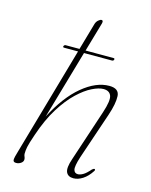

<svg xmlns="http://www.w3.org/2000/svg" viewBox="-112 -805 698 886"><g transform="rotate(15 237.0 -362.0)"><path d="M123 -569.5Q125.5 -576.5 132.5 -576.5H198L235 -705.5Q238.5 -717 247 -724.5Q255.5 -732 262 -732Q271.5 -732 267.5 -716.5L227 -576.5H360Q367.5 -576.5 365.5 -570Q363.5 -563.5 356.5 -563.5H223L128 -234.5Q181.5 -338.5 247.2 -393Q313 -447.5 375.5 -447.5Q422 -447.5 424 -411.8Q426 -376 406 -317L330.5 -94Q315.5 -47 319.8 -31.5Q324 -16 340 -16Q350.5 -16 364.2 -23.8Q378 -31.5 397.5 -54Q405.5 -61 409.5 -59Q414 -56.5 409.5 -49.5Q391.5 -21.5 369 -7Q346.5 7.5 324.5 7.5Q298.5 7.5 290 -12Q281.5 -31.5 297 -76.5L378.5 -322.5Q398.5 -383 390.2 -404.8Q382 -426.5 353.5 -426.5Q331.5 -426.5 299.8 -411Q268 -395.5 232 -361.5Q196 -327.5 161.8 -272.8Q127.5 -218 101 -139.5Q85.5 -94.5 82 -76.8Q78.5 -59 78.5 -44.5Q78.5 -37 81.5 -31Q84.5 -25 84.5 -17.5Q84.5 -7 74.2 0.2Q64 7.5 51 7.5Q37.5 7.5 37 -3.2Q36.5 -14 47.5 -49.5L194.5 -563.5H128.5Q121 -563.5 123 -569.5Z"/></g></svg>

Font: Fraunces 72pt Thin
Style: Italic
Weight: 100
Italic angle: -16°
Version: Version 1.000;[b76b70a41]